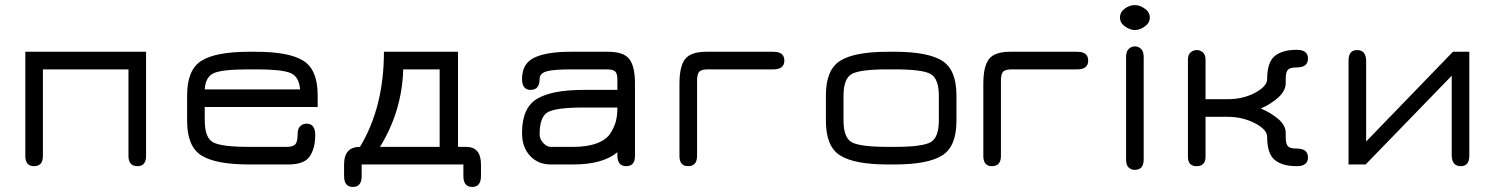

<svg xmlns="http://www.w3.org/2000/svg" viewBox="-20 -657 5971 767"><path d="M81.1 -450.2H563.5V-34.2Q563.5 6.8 529.3 6.8Q493.2 6.8 493.2 -34.2V-379.9H151.4V-34.2Q151.4 6.8 116.2 6.8Q81.1 6.8 81.1 -34.2Z M1249 -276.4V-229.5H797.9V-176.8Q797.9 -106.4 831.5 -88.4Q865.2 -70.3 974.6 -70.3H1125Q1151.4 -70.3 1160.2 -81.1Q1168.9 -91.8 1168.9 -121.1Q1168.9 -143.6 1179.7 -153.3Q1190.4 -163.1 1204.1 -163.1Q1239.3 -163.1 1239.3 -118.2Q1239.3 -64.5 1217.3 -32.2Q1195.3 0 1131.8 0H974.6Q842.8 0 785.2 -35.6Q727.5 -71.3 727.5 -173.8V-276.4Q727.5 -378.9 785.2 -414.6Q842.8 -450.2 974.6 -450.2H1002.9Q1133.8 -450.2 1191.4 -414.6Q1249 -378.9 1249 -276.4ZM1002.9 -379.9H974.6Q869.1 -379.9 835 -365.2Q800.8 -350.6 797.9 -299.8H1178.7Q1174.8 -351.6 1139.6 -365.7Q1104.5 -379.9 1002.9 -379.9Z M1424.8 45.9Q1424.8 89.8 1389.6 89.8Q1354.5 89.8 1354.5 45.9V0Q1354.5 -70.3 1418 -70.3Q1513.7 -228.5 1513.7 -450.2H1809.6V-70.3H1841.8Q1901.4 -70.3 1901.4 0V45.9Q1901.4 89.8 1866.2 89.8Q1831.1 89.8 1831.1 45.9V0H1424.8ZM1590.8 -379.9Q1585.9 -212.9 1498 -70.3H1736.3V-379.9Z M2312.5 -297.9H2446.3V-338.9Q2446.3 -363.3 2437.5 -371.6Q2428.7 -379.9 2402.3 -379.9H2264.6Q2188.5 -379.9 2162.1 -371.6Q2135.7 -363.3 2135.7 -341.8Q2135.7 -297.9 2099.6 -297.9Q2065.4 -297.9 2065.4 -341.8Q2065.4 -403.3 2114.7 -426.8Q2164.1 -450.2 2257.8 -450.2H2409.2Q2471.7 -450.2 2494.1 -420.9Q2516.6 -391.6 2516.6 -323.2V-34.2Q2516.6 6.8 2481.4 6.8Q2446.3 6.8 2446.3 -37.1V-48.8Q2387.7 0 2270.5 0H2179.7Q2129.9 0 2097.7 -34.2Q2065.4 -68.4 2065.4 -126Q2065.4 -225.6 2124.5 -261.7Q2183.6 -297.9 2312.5 -297.9ZM2446.3 -227.5H2312.5Q2203.1 -227.5 2169.4 -209.5Q2135.7 -191.4 2135.7 -121.1Q2135.7 -100.6 2150.4 -85.4Q2165 -70.3 2179.7 -70.3H2270.5Q2327.1 -70.3 2365.2 -85Q2403.3 -99.6 2419.4 -126Q2435.5 -152.3 2440.9 -174.8Q2446.3 -197.3 2446.3 -227.5Z M2808.6 -379.9Q2782.2 -379.9 2773.4 -370.6Q2764.6 -361.3 2764.6 -334V-34.2Q2764.6 6.8 2728.5 6.8Q2694.3 6.8 2694.3 -34.2V-323.2Q2694.3 -391.6 2716.8 -420.9Q2739.3 -450.2 2801.8 -450.2H3069.3Q3113.3 -450.2 3113.3 -415Q3113.3 -379.9 3069.3 -379.9Z M3554.7 0H3526.4Q3394.5 0 3336.9 -35.6Q3279.3 -71.3 3279.3 -173.8V-276.4Q3279.3 -378.9 3336.9 -414.6Q3394.5 -450.2 3526.4 -450.2H3554.7Q3685.5 -450.2 3743.2 -414.6Q3800.8 -378.9 3800.8 -276.4V-173.8Q3800.8 -71.3 3743.2 -35.6Q3685.5 0 3554.7 0ZM3526.4 -70.3H3554.7Q3663.1 -70.3 3696.8 -88.4Q3730.5 -106.4 3730.5 -176.8V-273.4Q3730.5 -343.8 3696.8 -361.8Q3663.1 -379.9 3554.7 -379.9H3526.4Q3417 -379.9 3383.3 -361.8Q3349.6 -343.8 3349.6 -273.4V-176.8Q3349.6 -106.4 3383.3 -88.4Q3417 -70.3 3526.4 -70.3Z M4022.5 -379.9Q3996.1 -379.9 3987.3 -370.6Q3978.5 -361.3 3978.5 -334V-34.2Q3978.5 6.8 3942.4 6.8Q3908.2 6.8 3908.2 -34.2V-323.2Q3908.2 -391.6 3930.7 -420.9Q3953.1 -450.2 4015.6 -450.2H4283.2Q4327.1 -450.2 4327.1 -415Q4327.1 -379.9 4283.2 -379.9Z M4478.5 -429.7Q4478.5 -452.1 4489.3 -461.9Q4500 -471.7 4513.7 -471.7Q4527.3 -471.7 4538.1 -461.9Q4548.8 -452.1 4548.8 -429.7V-19.5Q4548.8 21.5 4512.7 21.5Q4499 21.5 4488.8 12.2Q4478.5 2.9 4478.5 -19.5ZM4513.7 -636.7Q4533.2 -636.7 4553.2 -622.6Q4573.2 -608.4 4573.2 -586.9Q4573.2 -565.4 4553.2 -551.3Q4533.2 -537.1 4513.7 -537.1Q4494.1 -537.1 4474.1 -551.3Q4454.1 -565.4 4454.1 -586.9Q4454.1 -608.4 4473.1 -622.6Q4492.2 -636.7 4513.7 -636.7Z M4882.8 -190.4H4795.9V-31.2Q4795.9 6.8 4759.8 6.8Q4725.6 6.8 4725.6 -31.2V-418Q4725.6 -438.5 4736.3 -447.8Q4747.1 -457 4760.7 -457Q4774.4 -457 4785.2 -447.8Q4795.9 -438.5 4795.9 -418V-260.7H4882.8Q4946.3 -260.7 4994.1 -286.6Q5042 -312.5 5042 -340.8Q5042 -408.2 5072.3 -433.1Q5102.5 -458 5160.2 -458Q5205.1 -458 5205.1 -422.9Q5205.1 -387.7 5160.2 -387.7Q5133.8 -387.7 5125 -378.4Q5116.2 -369.1 5116.2 -342.8V-325.2Q5116.2 -293.9 5085.9 -267.1Q5055.7 -240.2 5016.6 -223.6Q5056.6 -207 5086.4 -181.6Q5116.2 -156.2 5116.2 -126V-108.4Q5116.2 -82 5125 -72.8Q5133.8 -63.5 5160.2 -63.5Q5205.1 -63.5 5205.1 -28.3Q5205.1 6.8 5160.2 6.8Q5102.5 6.8 5072.3 -18.1Q5042 -43 5042 -110.4Q5042 -139.6 4992.7 -165Q4943.4 -190.4 4882.8 -190.4Z M5849.6 -450.2V-35.2Q5849.6 6.8 5815.4 6.8Q5779.3 6.8 5779.3 -38.1V-354.5L5435.5 0H5367.2V-415Q5367.2 -457 5401.4 -457Q5437.5 -457 5437.5 -412.1V-91.8L5784.2 -450.2Z"/></svg>

Font: Jura
Style: DemiBold
Weight: 600
Version: Version 2.4